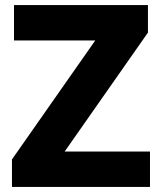

<svg xmlns="http://www.w3.org/2000/svg" viewBox="-20 -734 634 754"><path d="M569 0H27V-108L354 -575H35V-714H561V-606L234 -139H569Z"/></svg>

Font: Noto Sans Gujarati ExtraBold
Style: Regular
Weight: 800
Designer: Jelle Bosma - Monotype Design Team, Universal Thirst
Foundry: Monotype Imaging Inc.
Version: Version 2.106; ttfautohint (v1.8.4.7-5d5b)